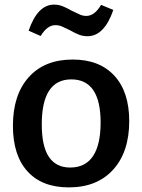

<svg xmlns="http://www.w3.org/2000/svg" viewBox="-20 -801 616 832"><path d="M540 -276Q540 -143 470.5 -66Q401 11 278 11Q162 11 99 -58.5Q36 -128 36 -256Q36 -390 104.5 -466.5Q173 -543 295 -543Q411 -543 475.5 -473Q540 -403 540 -276ZM161 -262Q161 -167 192 -121Q223 -75 284 -75Q350 -75 383 -124.5Q416 -174 416 -270Q416 -457 289 -457Q161 -457 161 -262ZM283 -670Q261 -681 248 -686.5Q235 -692 220 -692Q202 -692 186.5 -680.5Q171 -669 156 -645L104 -668Q143 -781 214 -781Q234 -781 251.5 -774Q269 -767 292 -754Q314 -743 327 -737.5Q340 -732 354 -732Q390 -732 418 -780L471 -758Q432 -644 359 -644Q339 -644 321.5 -651Q304 -658 283 -670Z"/></svg>

Font: Bitter Pro SemiBold
Style: Regular
Weight: 600
Designer: Sol Matas, and Bitter project Authors
Foundry: Sol Matas
Version: Version 1.010